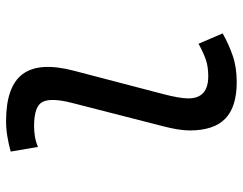

<svg xmlns="http://www.w3.org/2000/svg" viewBox="-103 -679 792 626"><g transform="rotate(-90 293.0 -366.0)"><path d="M338.4 9.8Q257.3 9.8 219 -27.6Q180.7 -64.9 180.7 -143.6Q180.7 -178.2 194.8 -231.9L270.5 -527.3Q287.6 -593.8 274.2 -622.3Q260.7 -650.9 195.3 -650.9Q178.7 -650.9 161.4 -648.2Q144 -645.5 127 -638.2L111.8 -727.1Q136.2 -733.9 161.1 -738Q186 -742.2 210.9 -742.2Q324.2 -742.2 364.5 -688Q404.8 -633.8 375.5 -521.5L299.8 -231.9Q285.2 -176.8 285.2 -147.9Q285.2 -83 357.4 -83Q387.2 -83 409.7 -90.3Q432.1 -97.7 463.4 -114.7L497.1 -36.1Q462.9 -16.6 425 -3.4Q387.2 9.8 338.4 9.8Z"/></g></svg>

Font: Cascadia Code NF
Style: Italic
Weight: 400
Italic angle: -10°
Monospace: yes
Designer: Aaron Bell
Foundry: Saja Typeworks
Version: Version 2404.023; ttfautohint (v1.8.4)